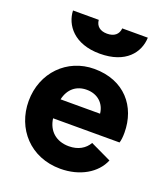

<svg xmlns="http://www.w3.org/2000/svg" viewBox="-149 -920 908 1037"><g transform="rotate(20 305.5 -401.5)"><path d="M318 12C430 12 520 -41 553 -121L433 -178C412 -141 373 -118 320 -118C246 -118 198 -162 189 -231H571C576 -246 578 -267 578 -289C578 -440 481 -558 308 -558C152 -558 33 -437 33 -274C33 -116 145 12 318 12ZM91 -815C94 -733 158 -645 306 -645C455 -645 518 -729 521 -815H374C371 -780 347 -760 306 -760C266 -760 242 -780 239 -815ZM192 -341C206 -404 249 -438 308 -438C370 -438 413 -399 419 -341Z"/></g></svg>

Font: Mluvka ExtraBold
Style: Regular
Weight: 800
Designer: Modified by Jiří Krblich, Original typeface by Gumpita Rahayu
Foundry: Gumpita Rahayu & Jiří Krblich
Version: Version 2.000;Glyphs 3.1.1 (3134)